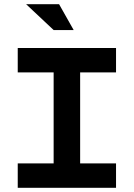

<svg xmlns="http://www.w3.org/2000/svg" viewBox="-20 -900 640 920"><path d="M536 -670H65V-553H237V-117H65V0H536V-117H364V-553H536ZM105 -880 237 -756H333L263 -880Z"/></svg>

Font: LT Wave Mono Bold
Style: Regular
Weight: 700
Designer: Daniel Lyons
Version: Version 2.5 (Glyphs App)